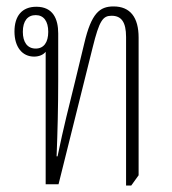

<svg xmlns="http://www.w3.org/2000/svg" viewBox="-20 -573 534 597"><path d="M372 4H388L411 -28V-456C411 -519 385 -553 333 -553C290 -553 264 -532 242 -438L213 -318C196 -249 177 -175 159 -87H156C159 -163 161 -240 161 -325V-469C161 -514 145 -552 93 -552C48 -552 25 -523 25 -475C25 -427 49 -397 86 -397C102 -397 115 -403 122 -412V0H162L268 -425C289 -510 300 -524 327 -524C357 -524 372 -505 372 -458ZM91 -422C65 -422 51 -442 51 -474C51 -508 66 -526 91 -526C116 -526 130 -507 130 -474C130 -441 116 -422 91 -422Z"/></svg>

Font: Noto Serif Thai ExtraCondensed ExtraLight
Style: Regular
Weight: 200
Width: 2
Designer: Monotype Design Team
Foundry: Monotype Imaging Inc.
Version: Version 2.002